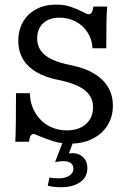

<svg xmlns="http://www.w3.org/2000/svg" viewBox="-20 -602 550 820"><path d="M149.2 -20.2Q140.3 -24.2 133.1 -27Q125.8 -29.8 122.6 -29.8Q115.3 -29.8 110.5 -21.4Q105.6 -12.9 104 3.2H45.2Q46.8 -22.6 47.6 -73.8Q48.4 -125 48.4 -204H107.3Q108.9 -158.1 129.8 -121.8Q150.8 -85.5 186.3 -65.3Q221.8 -45.2 266.1 -45.2Q316.9 -45.2 347.2 -72.2Q377.4 -99.2 377.4 -144.4Q377.4 -174.2 361.7 -196.4Q346 -218.5 313.7 -234.3Q281.5 -250 229.8 -260.5Q145.2 -277.4 101.6 -319.8Q58.1 -362.1 58.1 -427.4Q58.1 -473.4 78.2 -508.5Q98.4 -543.5 135.1 -562.9Q171.8 -582.3 219.4 -582.3Q254 -582.3 279.8 -573.8Q305.6 -565.3 333.1 -551.6Q341.1 -546.8 348 -544Q354.8 -541.1 359.7 -541.1Q366.9 -541.1 371.8 -549.2Q376.6 -557.3 379 -574.2H437.9Q435.5 -549.2 434.7 -507.3Q433.9 -465.3 433.9 -396H375Q373.4 -433.1 354.4 -462.9Q335.5 -492.7 304 -509.7Q272.6 -526.6 234.7 -526.6Q190.3 -526.6 164.5 -502.8Q138.7 -479 138.7 -437.9Q138.7 -408.1 154 -385.9Q169.4 -363.7 201.6 -348.4Q233.9 -333.1 283.9 -323.4Q341.1 -312.1 381 -288.3Q421 -264.5 441.5 -229.8Q462.1 -195.2 462.1 -150.8Q462.1 -103.2 439.1 -66.5Q416.1 -29.8 375 -9.3Q333.9 11.3 280.6 11.3Q241.9 11.3 212.1 2.4Q182.3 -6.5 149.2 -20.2ZM183.9 191.1 191.1 156.5Q199.2 158.1 209.7 158.9Q220.2 159.7 231.5 159.7Q258.1 159.7 275.8 148.4Q293.5 137.1 293.5 118.5Q293.5 102.4 281.9 94.4Q270.2 86.3 253.2 86.3Q235.5 86.3 215.3 90.3L251.6 -4.8H296L274.2 53.2Q278.2 52.4 282.7 52.4Q287.1 52.4 291.9 52.4Q317.7 52.4 335.5 69.8Q353.2 87.1 353.2 116.1Q353.2 154 322.6 175.8Q291.9 197.6 241.1 197.6Q225.8 197.6 210.9 196Q196 194.4 183.9 191.1Z"/></svg>

Font: Playfair Micro SmCond SmLight
Style: Regular
Weight: 360
Width: 4
Designer: Claus Eggers Sørensen
Foundry: Claus Eggers Sørensen
Version: Version 2.100;Glyphs 3.2 (3219)